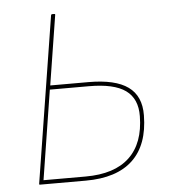

<svg xmlns="http://www.w3.org/2000/svg" viewBox="-49 -700 659 745"><g transform="rotate(-5 280.5 -327.5)"><path d="M77 0Q73 0 74 -4L177 -651Q178 -655 182 -655H189Q194 -655 193 -651L150 -380H299Q403 -380 453 -344Q503 -308 502 -233Q501 -118 438.5 -59Q376 0 255 0ZM92 -16H256Q369 -16 427 -71Q485 -126 486 -231Q487 -299 442 -331.5Q397 -364 299 -364H147Z"/></g></svg>

Font: Sofia Sans Hairline
Style: Italic
Weight: 1
Italic angle: -9°
Designer: Botio Nikoltchev, Ani Petrova
Foundry: lettersoup
Version: Version 4.102